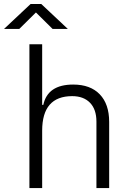

<svg xmlns="http://www.w3.org/2000/svg" viewBox="-60 -958 665 978"><path d="M431.2 0V-338.4Q431.2 -400.9 398.4 -434.6Q365.7 -468.3 307.6 -468.3Q154.8 -468.3 154.8 -292.5V0H89.8V-732.4H154.8V-423.8H160.6Q182.6 -527.3 313 -527.3Q400.4 -527.3 448.2 -477.5Q496.1 -427.7 496.1 -336.9V0ZM-39.6 -810.5 95.7 -937.5H150.4L285.6 -810.5H208L123 -894.5L38.1 -810.5Z"/></svg>

Font: CaskaydiaCove NFP Light
Style: Regular
Weight: 300
Designer: Aaron Bell
Foundry: Saja Typeworks
Version: Version 2111.001; VTT 6.35;Nerd Fonts 3.1.1